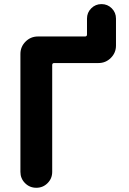

<svg xmlns="http://www.w3.org/2000/svg" viewBox="-20 -932 626 932"><path d="M543 -710.9Q543 -675.8 518.1 -650.9Q493.2 -626 458 -626H243.2Q233.4 -626 233.4 -616.2V-97.7Q233.4 -65.4 210.9 -43Q188.5 -20.5 156.2 -20.5Q124 -20.5 101.6 -43Q79.1 -65.4 79.1 -97.7V-669.9Q79.1 -705.1 104 -730Q128.9 -754.9 164.1 -754.9H392.6Q402.3 -754.9 402.3 -764.6V-841.8Q402.3 -871.1 422.9 -891.6Q443.4 -912.1 472.7 -912.1Q502 -912.1 522.5 -891.6Q543 -871.1 543 -841.8Z"/></svg>

Font: Gen Jyuu GothicX Bold
Style: Bold
Weight: 700
Designer: Ryoko NISHIZUKA (kana &amp; ideographs); Paul D. Hunt (Latin, Greek &amp; Cyrillic); Wenlong ZHANG (bopomofo); Sandoll C
Version: Version 1.058.20140828